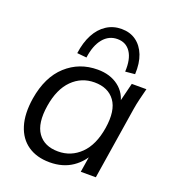

<svg xmlns="http://www.w3.org/2000/svg" viewBox="-136 -850 873 964"><g transform="rotate(20 300.0 -367.5)"><path d="M237.2 8.9Q168.2 8.9 121 -23.5Q73.8 -55.9 54.8 -117.1Q35.8 -178.2 49.4 -263.8Q69.4 -384.7 139.1 -448Q208.8 -511.3 306.8 -511.3Q373.5 -511.3 418.3 -477.3Q463.1 -443.4 472.6 -384.5L461.5 -383.1L491.1 -502.3H569.3Q561.8 -472.9 554.5 -443.6Q547.3 -414.2 542.8 -385.9L481.8 0H401.3L420.4 -119.7H435.3Q408.7 -59.9 358.3 -25.5Q307.9 8.9 237.2 8.9ZM258.6 -56.8Q328.2 -56.8 378.2 -105.8Q428.2 -154.8 443.3 -249.1Q458.9 -346.6 422.8 -396.1Q386.8 -445.5 313.6 -445.5Q243.9 -445.5 194.7 -396.5Q145.5 -347.5 130.4 -253.8Q114.8 -156.2 149.8 -106.5Q184.8 -56.8 258.6 -56.8ZM231.9 -548.9 181 -553.8Q189.1 -613.3 211.7 -655.7Q234.3 -698.2 269.7 -721.1Q305 -744.1 349.8 -744.1Q395.1 -744.1 427.4 -720.9Q459.8 -697.7 476.5 -655.3Q493.1 -612.8 490.1 -553.8L438.8 -548.9Q442.4 -615.8 418 -652.6Q393.6 -689.3 347.4 -689.3Q301.7 -689.3 271.3 -652.6Q240.9 -615.8 231.9 -548.9Z"/></g></svg>

Font: Mulish ExtraLight
Style: Italic
Weight: 200
Italic angle: -9°
Designer: Vernon Adams
Foundry: Vernon Adams
Version: Version 3.603